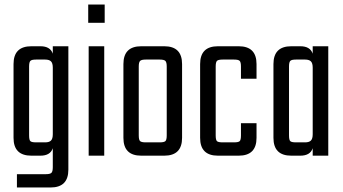

<svg xmlns="http://www.w3.org/2000/svg" viewBox="-20 -690 1520 851"><path d="M214 -485H283V62Q283 141 204 141H55V82H183Q202 82 208 76Q214 70 214 51V-33Q203 0 159 0H119Q40 0 40 -79V-406Q40 -485 119 -485H159Q203 -485 214 -452ZM140 -59H180Q198 -59 206 -67Q214 -75 214 -95V-390Q214 -410 206 -418Q198 -426 180 -426H140Q120 -426 114.5 -420Q109 -414 109 -395V-90Q109 -70 114.5 -64.5Q120 -59 140 -59Z M371 -589V-670H444V-589ZM442 0H373V-485H442Z M606 -485H708Q787 -485 787 -406V-79Q787 0 708 0H606Q527 0 527 -79V-406Q527 -485 606 -485ZM719 -90V-395Q719 -414 713 -420Q707 -426 688 -426H626Q607 -426 601 -420Q595 -414 595 -395V-90Q595 -70 601 -64.5Q607 -59 626 -59H688Q707 -59 713 -64.5Q719 -70 719 -90Z M1117 -341H1048V-395Q1048 -414 1042.5 -420Q1037 -426 1017 -426H967Q947 -426 941.5 -420Q936 -414 936 -395V-90Q936 -70 941.5 -64.5Q947 -59 967 -59H1017Q1037 -59 1042.5 -64.5Q1048 -70 1048 -90V-144H1117V-79Q1117 0 1038 0H946Q867 0 867 -79V-406Q867 -485 946 -485H1038Q1117 -485 1117 -406Z M1366 -485H1435V0H1366V-33Q1355 0 1311 0H1271Q1192 0 1192 -79V-406Q1192 -485 1271 -485H1311Q1355 -485 1366 -452ZM1292 -59H1332Q1350 -59 1358 -67Q1366 -75 1366 -95V-390Q1366 -410 1358 -418Q1350 -426 1332 -426H1292Q1272 -426 1266.5 -420Q1261 -414 1261 -395V-90Q1261 -70 1266.5 -64.5Q1272 -59 1292 -59Z"/></svg>

Font: Teko Light
Style: Regular
Weight: 300
Designer: Manushi Parikh, Jonny Pinhorn
Foundry: Indian Type Foundry
Version: Version 1.105;PS 1.0;hotconv 1.0.78;makeotf.lib2.5.61930; tt